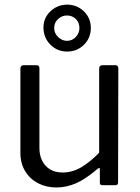

<svg xmlns="http://www.w3.org/2000/svg" viewBox="-20 -818 619 848"><path d="M256.7 -56.1Q300 -56.1 339.5 -79.7Q378.9 -103.3 418 -143.5V-515.5Q418 -530 433.6 -530H488.9Q502.6 -530 502.6 -516.3L501.5 -12.6Q501.5 0 490.4 0H431.7Q421 0 421 -11.3V-69.8Q421 -75.1 418.9 -76.2Q416.9 -77.3 411.9 -73.1Q356.9 -25.8 314.4 -7.9Q272 10 229.9 10Q184 10 148 -8.8Q112 -27.6 91 -62.2Q70.1 -96.8 70.1 -142.5V-514.5Q70.1 -530 85.1 -530H141.2Q154.1 -530 154.1 -516.3V-164.5Q154.1 -116.1 181.4 -86.1Q208.6 -56.1 256.7 -56.1ZM381.2 -695Q381.2 -650.3 350.9 -620.3Q320.5 -590.3 276.6 -590.3Q232.6 -590.3 202.2 -621.2Q171.9 -652 171.9 -697.1Q171.9 -725.3 186 -747.9Q200.2 -770.5 224.2 -784.1Q248.2 -797.6 276.5 -797.6Q305.9 -797.6 329.5 -783.9Q353.1 -770.2 367.2 -747.1Q381.2 -724 381.2 -695ZM330.8 -693.8Q330.8 -718.4 315 -734Q299.2 -749.6 275.4 -749.6Q253.6 -749.6 236.5 -734Q219.3 -718.4 219.3 -693.8Q219.3 -672 236.4 -654.9Q253.6 -637.7 275.5 -637.7Q299.2 -637.7 315 -654.9Q330.8 -672 330.8 -693.8Z"/></svg>

Font: Libre Franklin Thin
Style: Regular
Weight: 100
Designer: Pablo Impallari, Rodrigo Fuenzalida, Nhung Nguyen
Foundry: Impallari Type
Version: Version 3.000